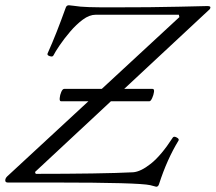

<svg xmlns="http://www.w3.org/2000/svg" viewBox="-45 -694 820 730"><path d="M549 16 526 10Q504 5 413 2.5Q322 0 169 0H-15Q-25 0 -25 -8Q-25 -16 -18 -23L637 -629L635 -638H319Q295 -638 270 -619.5Q245 -601 222 -574Q199 -547 182 -522Q165 -497 158 -483Q155 -477 144 -480.5Q133 -484 136 -491Q154 -531 170.5 -573Q187 -615 205 -665Q208 -674 217 -674Q217 -674 235 -672Q259 -668 293 -667Q327 -666 373 -666Q539 -666 635 -668.5Q731 -671 743 -671Q755 -671 755 -666Q755 -660 747 -654L88 -40L91 -33Q207 -33 305.5 -34.5Q404 -36 461 -39Q490 -41 529 -72Q568 -103 612 -171Q616 -177 626.5 -171.5Q637 -166 634 -160Q590 -88 560 5Q557 16 549 16ZM187 -309Q181 -309 182 -321Q183 -333 188 -344.5Q193 -356 199 -356H535Q542 -356 540.5 -344.5Q539 -333 533.5 -321Q528 -309 523 -309Z"/></svg>

Font: Junicode SmExp
Style: Italic
Weight: 400
Width: 6
Italic angle: -11°
Designer: Peter S. Baker
Version: Version 2.205; ttfautohint (v1.8.4)